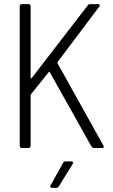

<svg xmlns="http://www.w3.org/2000/svg" viewBox="-20 -720 551 934"><path d="M86 0H119C125 0 129 -4 129 -10V-257C129 -259 130 -260 131 -262L217 -369C219 -372 221 -372 222 -369L425 -7C428 -3 432 0 437 0H476C482 0 485 -2 485 -6C485 -8 484 -10 483 -12L260 -412C259 -414 259 -416 260 -418L463 -688C468 -694 465 -700 457 -700H420C415 -700 410 -699 407 -694L134 -340C132 -337 129 -339 129 -342V-690C129 -696 125 -700 119 -700H86C80 -700 76 -696 76 -690V-10C76 -4 80 0 86 0ZM233 194H254C259 194 263 191 266 187L334 77C338 70 335 65 327 65H299C294 65 289 68 287 72L226 182C222 189 225 194 233 194Z"/></svg>

Font: Barlow Semi Condensed Light
Style: Regular
Weight: 300
Width: 4
Designer: Jeremy Tribby
Foundry: Tribby Type
Version: Version 1.422;hotconv 1.0.109;makeotfexe 2.5.65596